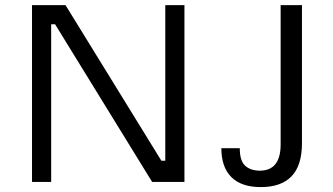

<svg xmlns="http://www.w3.org/2000/svg" viewBox="-20 -724 1324 764"><path d="M107.4 0V-703.6H240.7L622.1 -84.5H637.7V-703.6H713.9V0H585.4L199.2 -627.4H183.6V0ZM1096.7 -149.4V-703.6H1181.6V-155.3Q1181.6 -65.4 1140.1 -22.5Q1098.6 20.5 1017.6 20.5Q940.4 20.5 900.6 -19.3Q860.8 -59.1 860.8 -134.3H934.1Q934.1 -84 955.6 -64.5Q977.1 -44.9 1013.7 -44.9Q1096.7 -44.9 1096.7 -149.4Z"/></svg>

Font: Metrophobic
Style: Regular
Weight: 400
Designer: Vernon Adams
Foundry: Vernon Adams
Version: Version 3.200; ttfautohint (v1.8.4.7-5d5b);gftools[0.9.23]